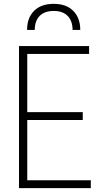

<svg xmlns="http://www.w3.org/2000/svg" viewBox="-20 -980 531 1000"><path d="M79 -740H444V-699H122V-396H411V-355H122V-41H453V0H79ZM358 -824Q358 -871 332.5 -897Q307 -923 260 -923Q212 -923 186.5 -897Q161 -871 161 -824H121Q121 -887 157.5 -923.5Q194 -960 260 -960Q325 -960 361.5 -923.5Q398 -887 398 -824Z"/></svg>

Font: Encode Sans Compressed
Style: ExtraLight
Weight: 200
Designer: Pablo Impallari, Andres Torresi
Foundry: Pablo Impallari, Andres Torresi
Version: Version 1.000; ttfautohint (v1.00) -l 8 -r 50 -G 200 -x 14 -